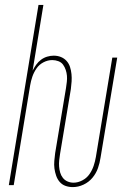

<svg xmlns="http://www.w3.org/2000/svg" viewBox="-20 -755 540 783"><path d="M277 8Q261 8 247 3Q233 -2 223.5 -13Q214 -24 209 -38.5Q204 -53 202 -68Q200 -83 201.5 -99Q203 -115 205 -131L249 -395Q251 -408 252.5 -421Q254 -434 253 -446Q252 -458 248 -470Q244 -482 237 -491.5Q230 -501 218 -505.5Q206 -510 193 -510Q175 -510 157.5 -501Q140 -492 129 -476Q118 -460 112 -442.5Q106 -425 103 -407L36 0H16L137 -735H157L113 -467Q119 -479 127.5 -491Q136 -503 147.5 -511.5Q159 -520 172.5 -524Q186 -528 199 -528Q215 -528 228.5 -522.5Q242 -517 251.5 -506.5Q261 -496 265.5 -482Q270 -468 271.5 -453Q273 -438 272 -422.5Q271 -407 269 -392L225 -128Q223 -115 221.5 -102Q220 -89 221 -76Q222 -63 225.5 -51Q229 -39 236.5 -29.5Q244 -20 255.5 -15Q267 -10 280 -10Q298 -10 316 -19.5Q334 -29 345 -45Q356 -61 362 -79Q368 -97 371 -115L438 -520H458L390 -112Q387 -91 379.5 -69.5Q372 -48 357 -30Q342 -12 320.5 -2Q299 8 277 8Z"/></svg>

Font: Iosevka Thin
Style: Italic
Weight: 100
Italic angle: -9°
Monospace: yes
Designer: Belleve Invis
Foundry: Belleve Invis
Version: Version 32.5.0; ttfautohint (v1.8.4)